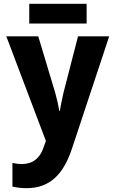

<svg xmlns="http://www.w3.org/2000/svg" viewBox="-20 -739 603 1004"><path d="M133 -616H433V-719H133ZM118 245C240 245 311 174 356 39L551 -549H388L312 -254C306 -226 298 -192 293 -159H290C284 -195 277 -224 269 -253L180 -549H13L220 -2L210 26C189 92 148 119 93 119C80 119 62 117 45 113V237C70 242 94 245 118 245Z"/></svg>

Font: Noto Sans Mono SemiCondensed ExtraBold
Style: Regular
Weight: 800
Width: 4
Designer: Monotype Design Team
Foundry: Monotype Imaging Inc.
Version: Version 2.014